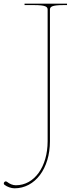

<svg xmlns="http://www.w3.org/2000/svg" viewBox="-108 -780 398 1040"><path d="M25 -760V-752.5H75C141 -752.5 150 -743 150 -727.5V-15C150 123.5 78 223.5 -22 223.5C-38.5 223.5 -55.5 216.5 -70 205C-72 203.5 -75 202.5 -77 202.5C-82 202.5 -87.5 208 -87.5 213.5C-87.5 216.5 -86 219.5 -83 221.5C-69.5 232 -47 240 -29.5 240C82 240 162.5 133 162.5 -15V-727.5C162.5 -743 171.5 -752.5 237.5 -752.5H255V-760Z"/></svg>

Font: ZnikomitSC
Style: Regular
Weight: 100
Designer: gluk
Foundry: gluk
Version: Version 0.55